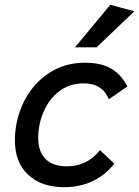

<svg xmlns="http://www.w3.org/2000/svg" viewBox="-20 -770 579 799"><path d="M248 9Q152 9 97 -43Q42 -95 42 -185Q42 -247 62 -305Q82 -363 120 -409Q158 -455 212 -482Q266 -509 335 -509Q400 -509 442.5 -484.5Q485 -460 510 -410L433 -357Q406 -423 329 -423Q270 -423 227.5 -391Q185 -359 162 -306.5Q139 -254 139 -195Q139 -139 170 -108Q201 -77 262 -78Q300 -78 334.5 -94.5Q369 -111 396 -145L456 -89Q417 -40 364 -15.5Q311 9 248 9ZM292 -573 439 -750 539 -723 382 -573Z"/></svg>

Font: Livvic Medium
Style: Italic
Weight: 500
Italic angle: -10°
Designer: Jacques Le Bailly, Baron von Fonthausen
Version: Version 1.001; ttfautohint (v1.8.2)